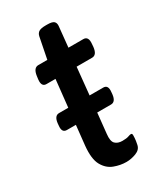

<svg xmlns="http://www.w3.org/2000/svg" viewBox="-169 -719 679 795"><g transform="rotate(-30 171.0 -321.5)"><path d="M194 7Q165 7 136 -4Q107 -15 90 -45.5Q73 -76 79 -137L89 -231H46Q22 -231 26 -264L27 -275Q31 -308 53 -308H97L111 -438H68Q44 -438 48 -472L50 -487Q55 -523 78 -523H121L141 -624Q144 -638 154 -644Q164 -650 186 -650H194Q217 -650 225 -643Q233 -636 232 -622L222 -523H293Q318 -523 314 -487L313 -474Q309 -438 286 -438H212L199 -308H264Q288 -308 284 -275L283 -264Q279 -231 257 -231H191L181 -135Q177 -101 189 -89Q201 -77 223 -77Q243 -77 252.5 -80.5Q262 -84 267 -84Q273 -84 273 -75Q273 -73 272.5 -62Q272 -51 268 -32Q264 -11 240.5 -2Q217 7 194 7Z"/></g></svg>

Font: Asap Medium
Style: Italic
Weight: 500
Italic angle: -6°
Designer: Pablo Cosgaya
Foundry: Omnibus-Type
Version: Version 3.001; ttfautohint (v1.8.3)